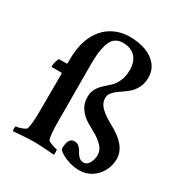

<svg xmlns="http://www.w3.org/2000/svg" viewBox="-161 -802 890 933"><g transform="rotate(30 284.5 -335.0)"><path d="M411.1 7.8Q383.8 7.8 357.4 0Q331.1 -7.8 312 -19Q293 -30.3 287.1 -40Q287.1 -103.5 322.3 -103.5Q338.9 -103.5 350.1 -92.8Q361.3 -82 367.2 -69.3Q373 -56.6 384.3 -45.9Q395.5 -35.2 411.1 -35.2Q430.7 -35.2 441.9 -56.6Q453.1 -78.1 453.1 -100.6Q453.1 -127 434.1 -147.5Q415 -168 388.7 -183.6Q375 -191.4 361.3 -199.2Q347.7 -207 334 -214.8Q306.6 -231.4 287.6 -258.3Q268.6 -285.2 268.6 -322.3Q268.6 -348.6 280.3 -368.7Q292 -388.7 308.6 -403.3L341.8 -433.6Q358.4 -449.2 370.1 -475.6Q381.8 -502 381.8 -536.1Q381.8 -583 357.4 -609.4Q333 -635.7 287.1 -635.7Q233.4 -635.7 216.8 -579.1Q209 -551.8 206.5 -525.9Q204.1 -500 204.1 -463.9L205.1 -133.8Q205.1 -109.4 207 -87.9Q209 -66.4 212.9 -48.8Q213.9 -44.9 224.6 -39.6Q235.4 -34.2 248 -30.3Q260.7 -26.4 265.6 -26.4Q268.6 -26.4 269 -13.2Q269.5 0 267.6 3.9Q260.7 2.9 239.3 1.5Q217.8 0 193.8 -1.5Q169.9 -2.9 154.3 -2.9Q138.7 -2.9 114.3 -1.5Q89.8 0 68.4 1.5Q46.9 2.9 39.1 3.9Q36.1 1 36.1 -11.7Q36.1 -23.4 40 -23.4Q47.9 -23.4 59.6 -26.9Q71.3 -30.3 82 -35.6Q92.8 -41 93.8 -44.9Q102.5 -79.1 102.5 -131.8L103.5 -352.5Q103.5 -360.4 98.6 -360.4H46.9Q43.9 -360.4 43.9 -366.2Q43.9 -376 49.3 -393.6Q54.7 -411.1 58.6 -411.1H98.6Q103.5 -411.1 103.5 -417V-434.6Q103.5 -514.6 129.4 -568.8Q155.3 -623 200.7 -650.4Q246.1 -677.7 302.7 -677.7Q352.5 -677.7 392.1 -663.1Q431.6 -648.4 455.1 -619.6Q478.5 -590.8 478.5 -549.8Q478.5 -516.6 464.8 -491.2Q451.2 -465.8 431.6 -450.2Q412.1 -434.6 392.1 -421.4Q372.1 -408.2 358.9 -393.6Q345.7 -378.9 345.7 -360.4Q345.7 -331.1 370.1 -307.6Q394.5 -284.2 436.5 -261.7Q543 -206.1 543 -130.9Q543 -92.8 525.4 -61Q507.8 -29.3 478 -10.7Q448.2 7.8 411.1 7.8Z"/></g></svg>

Font: Crimson Text SemiBold
Style: Regular
Weight: 600
Designer: Sebastian Kosch
Foundry: Sebastian Kosch
Version: Version 1.100; ttfautohint (v1.8.4)